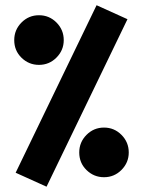

<svg xmlns="http://www.w3.org/2000/svg" viewBox="-20 -704 544 731"><path d="M347.7 -684.1 465.3 -630.9 157.2 6.8 39.6 -46.4ZM34.2 -551.3Q34.2 -590.3 61.8 -618.2Q89.4 -646 128.4 -646Q167.5 -646 195.1 -618.2Q222.7 -590.3 222.7 -551.3Q222.7 -512.7 195.1 -484.9Q167.5 -457 128.4 -457Q89.8 -457 62 -484.1Q34.2 -511.2 34.2 -551.3ZM281.7 -123.5Q281.7 -162.6 309.3 -190.4Q336.9 -218.3 376 -218.3Q415 -218.3 442.6 -190.4Q470.2 -162.6 470.2 -123.5Q470.2 -85 442.6 -57.1Q415 -29.3 376 -29.3Q337.4 -29.3 309.6 -56.4Q281.7 -83.5 281.7 -123.5Z"/></svg>

Font: Vazir Black FD-WOL-UI
Style: Black-FD-WOL-UI
Weight: 900
Designer: Saber Rastikerdar
Foundry: Saber Rastikerdar
Version: Version 30.0.0